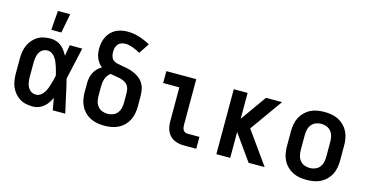

<svg xmlns="http://www.w3.org/2000/svg" viewBox="-78 -1134 2907 1513"><g transform="rotate(15 1375.0 -377.5)"><path d="M242 12Q215 12 187 6.5Q159 1 135.5 -13.5Q112 -28 94 -49.5Q76 -71 65 -96.5Q54 -122 50 -149.5Q46 -177 46 -205V-325Q46 -353 50 -380.5Q54 -408 65 -433.5Q76 -459 94 -480.5Q112 -502 135.5 -516.5Q159 -531 187 -536.5Q215 -542 242 -542Q265 -542 287.5 -534.5Q310 -527 328 -512.5Q346 -498 359.5 -479Q373 -460 384 -440Q387 -462 391 -484.5Q395 -507 399 -530H501Q492 -491 483.5 -452Q475 -413 466 -374V-373Q460 -347 454.5 -321Q449 -295 443 -270Q460 -203 474 -135Q488 -67 504 0H402Q398 -24 393.5 -48.5Q389 -73 385 -97Q375 -75 361.5 -55.5Q348 -36 330 -20.5Q312 -5 289 3.5Q266 12 242 12ZM242 -85Q262 -85 278 -96.5Q294 -108 305 -124Q316 -140 323 -158Q330 -176 335.5 -194.5Q341 -213 346 -232Q351 -251 355 -270Q351 -288 346 -306Q341 -324 335.5 -341.5Q330 -359 322.5 -376.5Q315 -394 304 -409Q293 -424 277 -434.5Q261 -445 242 -445Q228 -445 215 -440.5Q202 -436 192 -426.5Q182 -417 175.5 -405Q169 -393 165.5 -379.5Q162 -366 160.5 -352.5Q159 -339 159 -325V-205Q159 -191 160.5 -177.5Q162 -164 165.5 -150.5Q169 -137 175.5 -125Q182 -113 192 -103.5Q202 -94 215 -89.5Q228 -85 242 -85Z M227 -610 239 -767H339L309 -610Z M825 12Q796 12 767 7Q738 2 712 -11Q686 -24 665 -45Q644 -66 631 -92Q618 -118 613 -147Q608 -176 608 -205V-277Q608 -300 612.5 -322Q617 -344 627.5 -364Q638 -384 653.5 -400Q669 -416 689 -427Q673 -439 661.5 -455Q650 -471 642.5 -489Q635 -507 632 -526.5Q629 -546 629 -566Q629 -590 634 -614.5Q639 -639 650 -661Q661 -683 678 -701Q695 -719 717 -730.5Q739 -742 763.5 -747Q788 -752 812 -752Q862 -752 909 -737Q956 -722 999 -698L943 -614Q929 -622 914.5 -629Q900 -636 885 -641.5Q870 -647 854 -651Q838 -655 822 -655Q805 -655 788.5 -649.5Q772 -644 761 -631Q750 -618 746 -601Q742 -584 742 -568Q742 -551 746.5 -534Q751 -517 763 -505.5Q775 -494 792 -489.5Q809 -485 825 -482H826Q854 -478 881.5 -472Q909 -466 935 -455.5Q961 -445 983.5 -427.5Q1006 -410 1020 -385.5Q1034 -361 1038 -333Q1042 -305 1042 -277V-205Q1042 -176 1037 -147Q1032 -118 1019 -92Q1006 -66 985 -45Q964 -24 938 -11Q912 2 883 7Q854 12 825 12ZM825 -85Q848 -85 869.5 -93.5Q891 -102 905 -120Q919 -138 924 -160Q929 -182 929 -205V-277Q929 -296 925 -315Q921 -334 909 -348Q897 -362 879 -370Q861 -378 842.5 -382Q824 -386 805.5 -388.5Q787 -391 769 -395Q755 -386 745.5 -372Q736 -358 730.5 -342.5Q725 -327 723 -310.5Q721 -294 721 -277V-205Q721 -182 726 -160Q731 -138 745 -120Q759 -102 780.5 -93.5Q802 -85 825 -85Z M1573 0H1474Q1453 0 1432.5 -3.5Q1412 -7 1393 -16Q1374 -25 1359 -40Q1344 -55 1335 -74Q1326 -93 1322.5 -113.5Q1319 -134 1319 -155V-433H1187V-530H1431V-155Q1431 -145 1433 -134.5Q1435 -124 1440 -115.5Q1445 -107 1454.5 -102Q1464 -97 1474 -97H1573Z M2000 0 1850 -211V0H1737V-530H1850V-319L2000 -530H2131L1942 -265L2131 0Z M2475 12Q2446 12 2417 7Q2388 2 2362 -11Q2336 -24 2315 -45Q2294 -66 2281 -92Q2268 -118 2263 -147Q2258 -176 2258 -205V-325Q2258 -354 2263 -383Q2268 -412 2281 -438Q2294 -464 2315 -485Q2336 -506 2362 -519Q2388 -532 2417 -537Q2446 -542 2475 -542Q2504 -542 2533 -537Q2562 -532 2588 -519Q2614 -506 2635 -485Q2656 -464 2669 -438Q2682 -412 2687 -383Q2692 -354 2692 -325V-205Q2692 -176 2687 -147Q2682 -118 2669 -92Q2656 -66 2635 -45Q2614 -24 2588 -11Q2562 2 2533 7Q2504 12 2475 12ZM2475 -85Q2498 -85 2519.5 -93.5Q2541 -102 2555 -120Q2569 -138 2574 -160Q2579 -182 2579 -205V-325Q2579 -348 2574 -370Q2569 -392 2555 -410Q2541 -428 2519.5 -436.5Q2498 -445 2475 -445Q2452 -445 2430.5 -436.5Q2409 -428 2395 -410Q2381 -392 2376 -370Q2371 -348 2371 -325V-205Q2371 -182 2376 -160Q2381 -138 2395 -120Q2409 -102 2430.5 -93.5Q2452 -85 2475 -85Z"/></g></svg>

Font: Lode
Style: Bold
Weight: 700
Monospace: yes
Designer: Belleve Invis
Foundry: Belleve Invis
Version: Version 29.2.0; ttfautohint (v1.8.3)